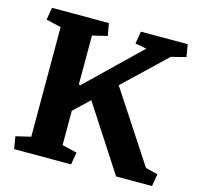

<svg xmlns="http://www.w3.org/2000/svg" viewBox="-98 -764 891 867"><g transform="rotate(15 347.5 -330.5)"><path d="M31.2 -57.6 101.1 -74.2V-586.4L31.2 -603L41 -660.6H307.1L316.9 -603L247.6 -586.4V-358.4L254.4 -355.5L500 -592.8L446.8 -602.5L456.5 -660.6H675.3L685.1 -603L616.2 -585.4L422.4 -400.9L638.2 -71.8L695.3 -57.6L685.5 0H517.6L320.3 -303.7L247.6 -234.4V-74.2L316.9 -57.6L307.1 0H41Z"/></g></svg>

Font: NoticiaText-Bold
Style: Bold
Weight: 700
Designer: JM Sole
Foundry: JM Sole
Version: Version 1.003